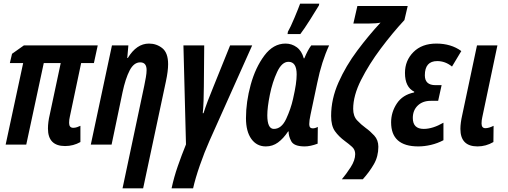

<svg xmlns="http://www.w3.org/2000/svg" viewBox="-20 -793 2786 1053"><path d="M421 -14V-103Q413 -99 402.5 -95.5Q392 -92 382 -92Q359 -92 359 -119Q359 -128 360 -136.5Q361 -145 363 -153L425 -447H495L516 -544H111L46 -498L34 -447H107L11 0H124L220 -447H313L253 -165Q243 -123 243 -88Q243 8 337 8Q382 8 421 -14Z M765 240 890 -347Q902 -403 902 -441Q902 -503 870.5 -528.5Q839 -554 797 -554Q729 -554 681 -475H678L684 -544H594L478 0H592L652 -287Q668 -362 691 -406.5Q714 -451 749 -451Q784 -451 784 -409Q784 -392 780 -369Q776 -346 771 -322L652 240Z M1039 240Q1051 186 1076 114Q1101 42 1129 -21L1363 -544H1242L1150 -316Q1117 -237 1096 -172H1092Q1095 -199 1096.5 -242Q1098 -285 1098 -319L1100 -544H986L1000 -1Q976 58 955 118.5Q934 179 921 240Z M1627 -606Q1647 -632 1680 -684Q1713 -736 1729 -763L1731 -773H1626Q1617 -748 1595 -695.5Q1573 -643 1559 -619L1557 -606ZM1560 -72H1563Q1562 -48 1577 -19Q1592 10 1651 10Q1682 10 1722 -5L1723 -97Q1708 -89 1695 -89Q1676 -89 1676 -112Q1676 -132 1683 -164L1720 -339Q1744 -456 1785 -544H1687Q1668 -519 1649 -473H1646Q1635 -514 1607.5 -534Q1580 -554 1546 -554Q1479 -554 1430 -488.5Q1381 -423 1355 -328.5Q1329 -234 1329 -145Q1329 -72 1358.5 -31Q1388 10 1438 10Q1475 10 1504.5 -11.5Q1534 -33 1560 -72ZM1446 -161Q1446 -204 1460 -273.5Q1474 -343 1500 -398.5Q1526 -454 1562 -454Q1607 -454 1607 -385Q1607 -361 1602.5 -329.5Q1598 -298 1587 -250Q1575 -196 1549.5 -141Q1524 -86 1482 -86Q1446 -86 1446 -161Z M1970 190Q2006 150 2030.5 107.5Q2055 65 2055 12Q2055 -25 2032.5 -49.5Q2010 -74 1986 -91Q1960 -110 1938.5 -133Q1917 -156 1917 -196Q1917 -269 1960.5 -355Q2004 -441 2068.5 -527Q2133 -613 2198 -683L2216 -760H1940L1918 -664H2004Q2045 -664 2067 -669Q2002 -599 1939.5 -515.5Q1877 -432 1836.5 -341Q1796 -250 1796 -157Q1796 -103 1817 -73.5Q1838 -44 1872 -19Q1894 -3 1911 12.5Q1928 28 1928 52Q1928 86 1903 124.5Q1878 163 1855 190Z M2412 -24V-120Q2353 -86 2304 -86Q2244 -86 2244 -146Q2244 -188 2271 -214Q2298 -240 2342 -240H2383L2402 -326H2368Q2310 -326 2310 -380Q2310 -458 2378 -458Q2422 -458 2459 -428L2510 -513Q2454 -554 2373 -554Q2294 -554 2247.5 -507.5Q2201 -461 2201 -393Q2201 -315 2252 -290L2251 -286Q2188 -273 2156.5 -225.5Q2125 -178 2125 -122Q2125 10 2274 10Q2308 10 2344 1.5Q2380 -7 2412 -24Z M2686 -14 2687 -103Q2661 -90 2642 -90Q2621 -90 2621 -116Q2621 -125 2622 -133Q2623 -141 2625 -150L2708 -544H2596L2515 -162Q2505 -118 2505 -86Q2505 10 2599 10Q2645 10 2686 -14Z"/></svg>

Font: Noto Sans Display Condensed
Style: Bold Italic
Weight: 700
Width: 3
Designer: Monotype Design team
Foundry: Monotype Imaging Inc.
Version: 1.000